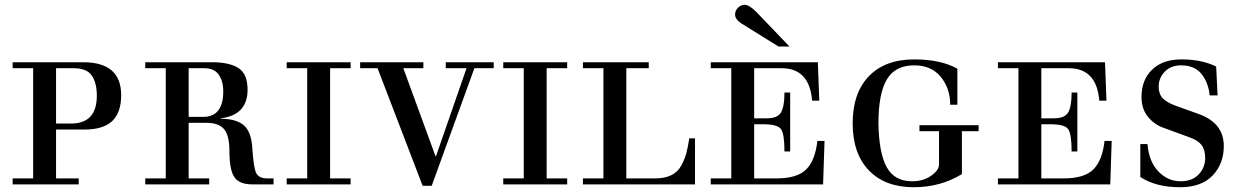

<svg xmlns="http://www.w3.org/2000/svg" viewBox="-20 -773 5207 805"><path d="M33 0V-25H119V-487H33V-512H329Q488 -512 488 -374Q488 -301 450.5 -265.5Q413 -230 336 -230H215V-25H310V0ZM215 -487V-255H278Q386 -255 386 -372Q386 -425 365 -456Q344 -487 289 -487Z M771 -283H832Q916 -283 916 -390Q916 -433 897 -460Q878 -487 837 -487H771ZM589 0V-25H675V-487H589V-512H870Q942 -512 980 -487.5Q1018 -463 1018 -397Q1018 -291 906 -277V-275Q970 -275 1002 -248Q1034 -221 1038 -150Q1043 -73 1053.5 -49Q1064 -25 1101 -25H1127V0H1037Q983 0 962.5 -30.5Q942 -61 942 -138Q942 -205 919.5 -231.5Q897 -258 846 -258H771V-25H857V0Z M1182 0V-25H1268V-487H1182V-512H1450V-487H1364V-25H1450V0Z M1490 -487V-512H1755V-487H1671L1806 -118H1808L1936 -487H1849V-512H2050V-487H1969L1790 6H1752L1563 -487Z M2090 0V-25H2176V-487H2090V-512H2358V-487H2272V-25H2358V0Z M2424 0V-25H2510V-487H2424V-512H2700V-487H2606V-25H2727Q2767 -25 2794.5 -38.5Q2822 -52 2836.5 -79Q2851 -106 2857.5 -130.5Q2864 -155 2870 -193H2894V0Z M2960 0V-25H3046V-487H2960V-512H3409L3415 -351H3385Q3374 -487 3257 -487H3142V-277H3195Q3240 -277 3254.5 -301.5Q3269 -326 3269 -385H3293V-138H3269Q3269 -211 3254.5 -231.5Q3240 -252 3181 -252H3142V-25H3235Q3323 -25 3360.5 -63Q3398 -101 3407 -182H3437L3431 0ZM3290 -578H3244L3088 -675Q3062 -692 3062 -712Q3062 -729 3074.5 -741Q3087 -753 3102 -753Q3121 -753 3151 -723Z M3994 -485V-334H3964Q3964 -402 3924.5 -450.5Q3885 -499 3813 -499Q3733 -499 3698 -439.5Q3663 -380 3663 -256Q3665 -132 3697.5 -72.5Q3730 -13 3804 -13Q3854 -13 3888 -39Q3917 -61 3917 -83V-223H3835V-248H4083V-223H4013V-43Q3923 12 3811 12Q3691 12 3623 -58.5Q3555 -129 3555 -256Q3555 -383 3623 -453.5Q3691 -524 3813 -524Q3924 -524 3994 -485Z M4164 0V-25H4250V-487H4164V-512H4613L4619 -351H4589Q4578 -487 4461 -487H4346V-277H4399Q4444 -277 4458.5 -301.5Q4473 -326 4473 -385H4497V-138H4473Q4473 -211 4458.5 -231.5Q4444 -252 4385 -252H4346V-25H4439Q4527 -25 4564.5 -63Q4602 -101 4611 -182H4641L4635 0Z M4761 -31V-169H4791Q4797 -96 4836.5 -54.5Q4876 -13 4930 -13Q4979 -13 5006 -42Q5033 -71 5033 -110Q5033 -146 5017 -166Q5001 -186 4965 -198L4856 -238Q4818 -252 4792 -284.5Q4766 -317 4766 -367Q4766 -438 4810.5 -481Q4855 -524 4933 -524Q5019 -524 5079 -494L5085 -373H5052Q5046 -428 5017 -463.5Q4988 -499 4932 -499Q4889 -499 4863.5 -472.5Q4838 -446 4838 -410Q4838 -379 4855 -361Q4872 -343 4911 -329L5006 -295Q5111 -257 5111 -161Q5111 -86 5064 -37Q5017 12 4928 12Q4826 12 4761 -31Z"/></svg>

Font: Justus
Style: Versalitas
Weight: 400
Version: Version 001.001